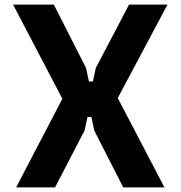

<svg xmlns="http://www.w3.org/2000/svg" viewBox="-20 -820 790 840"><path d="M252.8 -387.9 37.2 -800H215.5L356.4 -522.8L369 -463.7H386.6L399.2 -522.8L544.7 -800H712.8L495.2 -391L699.4 0H519.1L392.3 -249.2L379.7 -308.3H362.8L350.1 -249.2L220.7 0H50.6Z"/></svg>

Font: Martian Mono sWd Rg
Style: Regular
Weight: 400
Width: 6
Monospace: yes
Designer: Roman Shamin
Foundry: Evil Martians
Version: Version 1.000